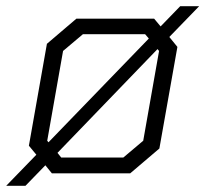

<svg xmlns="http://www.w3.org/2000/svg" viewBox="-51 -558 661 618"><path d="M494 -439 520 -407 462 -80 368 0H116L95 -26L31 40H-31L66 -60L42 -89L100 -417L195 -498H445L466 -473L529 -538H590ZM105 -100 428 -434 416 -448H216L152 -394L101 -105ZM456 -400 134 -66 146 -51H346L410 -105L461 -394Z"/></svg>

Font: Chakra Petch Light
Style: Italic
Weight: 300
Italic angle: -10°
Designer: Katatrad Aksorn Co.,Ltd.
Foundry: Cadson Demak Co.,Ltd.
Version: Version 1.000; ttfautohint (v1.6)